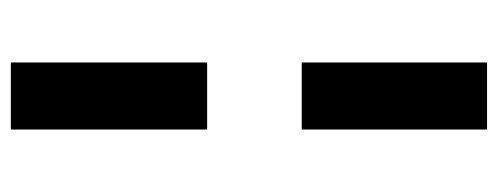

<svg xmlns="http://www.w3.org/2000/svg" viewBox="-300 -524 911 351"><g transform="rotate(-90 155.5 -348.5)"><path d="M94.2 -425.3H216.8V-784.2H94.2ZM94.2 86.4H216.8V-252.4H94.2Z"/></g></svg>

Font: Decalotype SemiBold
Style: Regular
Weight: 600
Designer: Alfredo Marco Pradil
Foundry: Alfredo Marco Pradil
Version: Version 1.0